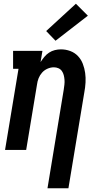

<svg xmlns="http://www.w3.org/2000/svg" viewBox="-20 -802 540 1027"><path d="M234 205 321 -323Q323 -336 324.5 -349.5Q326 -363 325 -375.5Q324 -388 321 -400Q318 -412 311 -422Q304 -432 292.5 -437Q281 -442 268 -442Q251 -442 234 -434.5Q217 -427 205 -413.5Q193 -400 186.5 -383.5Q180 -367 178 -350L120 0H7L79 -434H50V-530H207L197 -470Q206 -484 217 -497.5Q228 -511 242.5 -520.5Q257 -530 273.5 -534Q290 -538 306 -538Q332 -538 356 -529Q380 -520 397 -502Q414 -484 423 -460.5Q432 -437 435.5 -412Q439 -387 437.5 -360.5Q436 -334 431 -308L346 205ZM277 -584 227 -636 386 -782 450 -718Z"/></svg>

Font: Iosevka Curly Slab Oblique
Style: Bold
Weight: 700
Italic angle: -9°
Monospace: yes
Designer: Belleve Invis
Foundry: Belleve Invis
Version: Version 11.1.0; ttfautohint (v1.8.3)